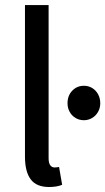

<svg xmlns="http://www.w3.org/2000/svg" viewBox="-20 -730 418 762"><path d="M172.9 -710V-102.1Q172.9 -83 179.4 -74.2Q186 -65.4 196.3 -65.4Q205.6 -65.4 214.4 -67.4L226.6 3.4Q205.6 12.2 174.8 12.2Q124.5 12.2 101.8 -18.3Q79.1 -48.8 79.1 -108.4V-710ZM377.9 -320.3Q377.9 -301.3 369.1 -285.9Q360.4 -270.5 345.5 -261.7Q330.6 -252.9 313 -252.9Q294.9 -252.9 280 -261.7Q265.1 -270.5 256.6 -285.9Q248 -301.3 248 -320.3Q248 -350.6 266.8 -370.1Q285.6 -389.6 313 -389.6Q330.6 -389.6 345.5 -380.9Q360.4 -372.1 369.1 -356.2Q377.9 -340.3 377.9 -320.3Z"/></svg>

Font: Varta SemiBold
Style: Regular
Weight: 600
Designer: Joana Correia, Viktoriya Grabowska, Eben Sorkin
Foundry: Sorkin Type
Version: Version 1.003; ttfautohint (v1.3) -l 8 -r 24 -G 200 -x 12 -H